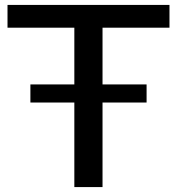

<svg xmlns="http://www.w3.org/2000/svg" viewBox="-20 -760 718 780"><path d="M282 0V-343.5H103.5V-417H282V-647.5H10.5V-740H668.5V-647.5H396.5V-417H575.5V-343.5H396.5V0Z"/></svg>

Font: Encode Sans Exp Md
Style: Regular
Weight: 500
Width: 7
Designer: Multiple Designers
Foundry: Impallari Type
Version: Version 3.002; ttfautohint (v1.8.3) -l 8 -r 50 -G 200 -x 14 